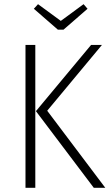

<svg xmlns="http://www.w3.org/2000/svg" viewBox="-20 -899 528 919"><path d="M149 -684V0H102V-684ZM468 -684 206 -369 484 0H429L152 -367L416 -684ZM380 -879 399 -857 284 -757H257L142 -857L162 -879L271 -799Z"/></svg>

Font: Fira Sans Condensed ExtraLight
Style: Regular
Weight: 275
Width: 3
Designer: Carrois Corporate & Edenspiekermann AG
Foundry: Carrois Corporate GbR & Edenspiekermann AG
Version: Version 4.203